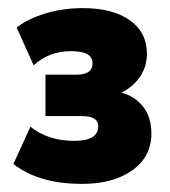

<svg xmlns="http://www.w3.org/2000/svg" viewBox="-20 -729 420 473"><path d="M183 -276Q126 -276 84 -289Q42 -302 13 -325L55 -417Q74 -401 101.5 -391.5Q129 -382 163 -382Q222 -382 222 -418Q222 -443 182 -443H92V-545H168Q208 -545 208 -573Q208 -603 156 -603Q100 -603 63 -568L21 -661Q47 -682 90.5 -695.5Q134 -709 184 -709Q258 -709 300 -679Q342 -649 342 -596Q342 -565 324.5 -539.5Q307 -514 279 -501Q314 -491 333.5 -465Q353 -439 353 -400Q353 -343 306 -309.5Q259 -276 183 -276Z"/></svg>

Font: Nunito Sans Black
Style: Regular
Weight: 900
Designer: Vernon Adams
Foundry: Vernon Adams
Version: Version 3.006; ttfautohint (v1.8.3)